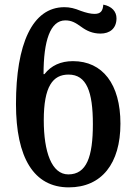

<svg xmlns="http://www.w3.org/2000/svg" viewBox="-20 -799 585 829"><path d="M277 10C419 10 500 -93 500 -265C500 -436 423 -535 295 -535C242 -535 201 -516 172 -479H168C168 -623 197 -711 262 -711C289 -711 306 -701 331 -683C354 -666 380 -654 414 -654C454 -654 483 -676 483 -720C483 -749 463 -772 426 -779C424 -752 415 -739 388 -739C372 -739 351 -744 329 -752C302 -763 282 -768 258 -768C119 -768 49 -608 49 -350C49 -118 126 10 277 10ZM275 -46C203 -46 169 -143 169 -280C169 -426 208 -477 276 -477C354 -477 381 -403 381 -263C381 -122 354 -46 275 -46Z"/></svg>

Font: Noto Serif Georgian SemiCondensed Semi
Style: Regular
Weight: 600
Width: 4
Designer: Monotype Design Team
Foundry: Monotype Imaging Inc.
Version: Version 1.901